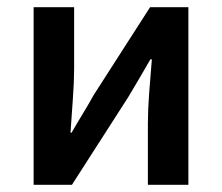

<svg xmlns="http://www.w3.org/2000/svg" viewBox="-20 -511 614 531"><path d="M73 0V-491H185V-322Q185 -284 181.5 -237.5Q178 -191 175 -144H178Q191 -167 209 -196.5Q227 -226 239 -248L395 -491H501V0H389V-169Q389 -207 392.5 -253.5Q396 -300 400 -347H396Q383 -324 365.5 -294.5Q348 -265 335 -243L179 0Z"/></svg>

Font: TT Toshiba Sans Medium
Style: Regular
Weight: 500
Designer: Paul D. Hunt
Foundry: Toshiba Corporation
Version: Version 2.020;PS 2.000;hotconv 1.0.86;makeotf.lib2.5.63406